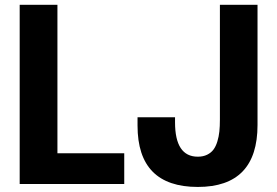

<svg xmlns="http://www.w3.org/2000/svg" viewBox="-20 -757 1141 790"><path d="M61 0V-737.3H216.3V-126.5H491.2V0ZM793.9 12.2Q545.9 12.2 545.9 -240.2V-274.4H700.2V-253.9Q700.2 -112.3 793.9 -112.3Q815.9 -112.3 832.3 -120.4Q848.6 -128.4 858.4 -141.6Q868.2 -154.8 874.3 -174.8Q880.4 -194.8 882.6 -216.1Q884.8 -237.3 884.8 -264.6V-737.3H1039.6V-242.7Q1039.6 12.2 793.9 12.2Z"/></svg>

Font: Epilogue
Style: Bold
Weight: 700
Designer: Tyler Finck
Foundry: Etcetera Type Co
Version: Version 2.112